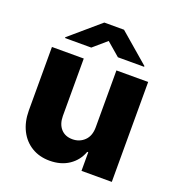

<svg xmlns="http://www.w3.org/2000/svg" viewBox="-137 -866 910 985"><g transform="rotate(20 318.0 -374.0)"><path d="M407 -235.4V-545.5H580.3V0H414.8V-101.6H409.1Q391 -51.5 347.5 -22.2Q304 7.1 242.5 7.1Q186.4 7.1 144.4 -18.5Q102.3 -44 78.8 -90.2Q55.4 -136.4 55 -197.8V-545.5H228.7V-231.9Q229 -187.5 252.1 -161.9Q275.2 -136.4 315 -136.4Q353.7 -136.4 380.3 -162.1Q407 -187.9 407 -235.4ZM245.7 -611.5 318.2 -674 391 -611.5H534.1V-615.8L372.2 -755H264.6L102.3 -615.8V-611.5Z"/></g></svg>

Font: Inter UI Extra Bold
Style: Regular
Weight: 800
Designer: Rasmus Andersson
Foundry: rsms
Version: 3.2;8d6f07862